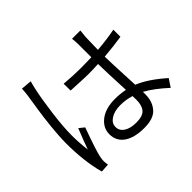

<svg xmlns="http://www.w3.org/2000/svg" viewBox="-163 -1031 1326 1326"><g transform="rotate(-45 500.0 -368.5)"><path d="M173.8 -765.6 252.9 -758.8Q247.1 -741.2 237.3 -697.3Q219.7 -617.2 204.1 -496.1Q188.5 -375 188.5 -294.9Q188.5 -223.6 198.2 -146.5Q213.9 -193.4 255.9 -297.9L293.9 -267.6Q233.4 -101.6 223.6 -51.8Q218.8 -30.3 218.8 -8.8Q218.8 -3.9 220.7 8.3Q222.7 20.5 222.7 25.4L159.2 29.3Q122.1 -106.4 122.1 -283.2Q122.1 -318.4 125 -360.4Q127.9 -402.3 131.3 -437Q134.8 -471.7 140.6 -517.6Q146.5 -563.5 150.4 -587.4Q154.3 -611.3 160.6 -652.8Q167 -694.3 168 -701.2Q173.8 -746.1 173.8 -765.6ZM678.7 -152.3Q678.7 -175.8 677.7 -189.5Q625 -205.1 574.2 -205.1Q515.6 -205.1 479.5 -181.6Q443.4 -158.2 443.4 -122.1Q443.4 -84 477.1 -62.5Q510.7 -41 567.4 -41Q629.9 -41 654.3 -68.8Q678.7 -96.7 678.7 -152.3ZM942.4 -100.6 904.3 -43Q819.3 -121.1 749 -159.2V-133.8Q749 -65.4 710.4 -20.5Q671.9 24.4 581.1 24.4Q483.4 24.4 430.7 -12.7Q377.9 -49.8 377.9 -116.2Q377.9 -177.7 431.6 -219.7Q485.4 -261.7 579.1 -261.7Q625 -261.7 675.8 -252Q667 -429.7 666 -514.6Q616.2 -511.7 566.4 -511.7Q534.2 -511.7 402.3 -518.6L401.4 -585.9Q490.2 -578.1 568.4 -578.1Q599.6 -578.1 666 -580.1V-705.1Q666 -731.4 662.1 -764.6H743.2Q739.3 -735.4 737.3 -707Q737.3 -700.2 734.4 -584Q831.1 -591.8 908.2 -607.4V-538.1Q829.1 -525.4 734.4 -517.6Q734.4 -481.4 746.1 -231.4Q835.9 -195.3 942.4 -100.6Z"/></g></svg>

Font: GenEi Gothic M SemiLight
Style: Regular
Weight: 350
Designer: o_tamon (Modified); [Source Han Sans]
Ryoko NISHIZUKA  (kana & ideographs); Paul D. Hunt (Latin, Greek & Cyrillic); Wenl
Version: Version 1.1a;Original Version 1.004